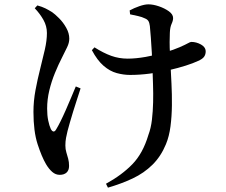

<svg xmlns="http://www.w3.org/2000/svg" viewBox="-20 -793 1040 884"><path d="M468 53Q541 13 589.5 -37Q638 -87 663 -171Q675 -203 679.5 -241.5Q684 -280 685 -322Q686 -364 684.5 -405Q683 -446 682 -482Q681 -514 679 -550.5Q677 -587 674.5 -620Q672 -653 670 -673Q668 -689 663 -696.5Q658 -704 648 -708Q634 -715 616 -719Q598 -723 579 -727L577 -745Q597 -756 621.5 -764.5Q646 -773 663 -773Q685 -773 711.5 -764Q738 -755 757.5 -741Q777 -727 777 -710Q777 -698 770 -683Q763 -668 762 -642Q761 -625 761 -599.5Q761 -574 762.5 -547.5Q764 -521 765 -497Q767 -457 769.5 -408Q772 -359 771.5 -308.5Q771 -258 765 -211.5Q759 -165 744 -129Q721 -73 682 -34.5Q643 4 591 28.5Q539 53 477 71ZM255 12Q236 12 220.5 -1.5Q205 -15 192 -37Q172 -71 153 -129.5Q134 -188 134 -278Q134 -328 143.5 -378.5Q153 -429 165 -476Q177 -523 186.5 -565Q196 -607 196 -641Q196 -673 180 -701.5Q164 -730 140 -755L152 -768Q174 -762 189 -754.5Q204 -747 220 -737Q233 -728 252 -709Q271 -690 285 -665Q299 -640 299 -615Q299 -596 289 -575.5Q279 -555 266 -529Q249 -496 233 -457Q217 -418 207 -376.5Q197 -335 197 -293Q197 -262 202 -238Q207 -214 214 -199Q220 -188 226.5 -187.5Q233 -187 239 -198Q247 -211 258.5 -234Q270 -257 282.5 -285.5Q295 -314 307 -342.5Q319 -371 329 -395L351 -386Q343 -361 334 -333.5Q325 -306 316.5 -278.5Q308 -251 301.5 -228Q295 -205 291 -190Q287 -174 284 -158Q281 -142 281 -123Q281 -106 285.5 -91.5Q290 -77 294 -62Q298 -47 298 -29Q298 -9 286.5 1.5Q275 12 255 12ZM579 -448Q549 -448 517.5 -456.5Q486 -465 457 -490Q428 -515 403 -562L415 -575Q456 -549 492 -536Q528 -523 568 -523Q605 -523 650.5 -531Q696 -539 738.5 -551.5Q781 -564 808 -576Q835 -588 845.5 -594Q856 -600 861 -600Q884 -600 905.5 -588Q927 -576 927 -556Q927 -542 919.5 -531.5Q912 -521 891 -512Q870 -502 835.5 -491Q801 -480 758 -470Q715 -460 669 -454Q623 -448 579 -448Z"/></svg>

Font: Noto Serif SC ExtraLight SemiBold
Style: Regular
Weight: 600
Version: Version 2.002-H1;hotconv 1.1.0;makeotfexe 2.6.0